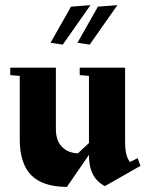

<svg xmlns="http://www.w3.org/2000/svg" viewBox="-20 -714 568 749"><path d="M528 -67 389 12Q357 -5 342 -34.5Q327 -64 327 -110L241 15Q147 15 102 -30.5Q57 -76 57 -171V-418L20 -421V-450H198V-211Q198 -166 221.5 -141.5Q245 -117 284 -116L327 -156V-418L291 -421V-450H468V-168Q468 -131 472.5 -113Q477 -95 487 -82L517 -97ZM177 -547 257 -688 333 -694 225 -540ZM282 -547 362 -688 438 -694 330 -540Z"/></svg>

Font: Rakkas
Style: Regular
Weight: 400
Designer: Zeynep Akay
Foundry: Zeynep Akay
Version: Version 2.000